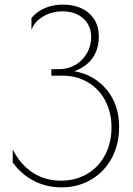

<svg xmlns="http://www.w3.org/2000/svg" viewBox="-20 -790 576 830"><path d="M35 -88V-144Q68 -79 121 -44Q174 -9 244 -9Q307 -9 356.5 -38Q406 -67 434 -119.5Q462 -172 462 -239Q462 -304 435 -355Q408 -406 359.5 -434.5Q311 -463 250 -463H202V-491H234Q294 -491 334 -531.5Q374 -572 374 -632Q374 -680 339.5 -710.5Q305 -741 250 -741Q204 -741 166 -718.5Q128 -696 116 -660V-712Q139 -740 174 -755Q209 -770 252 -770Q322 -770 364.5 -733Q407 -696 407 -632Q407 -523 302 -482Q387 -467 441 -402.5Q495 -338 495 -241Q495 -165 462.5 -105.5Q430 -46 373 -13Q316 20 247 20Q180 20 125 -9Q70 -38 35 -88Z"/></svg>

Font: Poiret One
Style: Regular
Weight: 400
Designer: Denis Masharov (denis.masharov@gmail.com), Cyreal (Charset Expansion)
Foundry: Denis Masharov
Version: Version 1.101